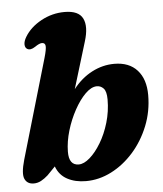

<svg xmlns="http://www.w3.org/2000/svg" viewBox="-52 -766 702 825"><g transform="rotate(-5 298.5 -354.0)"><path d="M154 -530Q165 -568 163.5 -581.5Q162 -595 148.5 -595Q137.5 -595 118 -581.5Q97 -567.5 83.5 -575.5Q74 -581 73.5 -595Q73 -609 84 -627.5Q108 -667.5 155.5 -693.5Q203 -719.5 257 -719.5Q317.5 -719.5 335 -684.2Q352.5 -649 333 -586L272 -385.5Q307.5 -431 353.8 -455Q400 -479 450 -479Q514 -479 549 -440.2Q584 -401.5 584 -333Q584 -262.5 558.8 -199.8Q533.5 -137 491 -89.2Q448.5 -41.5 395.5 -14.5Q342.5 12.5 286 12.5Q239.5 12.5 205.5 -5.8Q171.5 -24 157.5 -62L123 -26.5Q108 -13 93 -5Q78 3 61.5 3Q33.5 3 22.8 -19.8Q12 -42.5 29 -102ZM366.5 -389.5Q343 -389 317.5 -363.8Q292 -338.5 269.8 -298Q247.5 -257.5 233.5 -210.8Q219.5 -164 219 -120Q218.5 -61.5 261 -61.5Q283.5 -61.5 309 -83.8Q334.5 -106 357.2 -143.8Q380 -181.5 394.2 -229.5Q408.5 -277.5 408.5 -329Q408.5 -364 396 -377Q383.5 -390 366.5 -389.5Z"/></g></svg>

Font: Fraunces 9pt S050
Style: Bold Italic
Weight: 700
Italic angle: -16°
Version: Version 1.000; ttfautohint (v1.8.3)